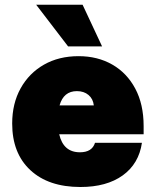

<svg xmlns="http://www.w3.org/2000/svg" viewBox="-20 -750 637 788"><path d="M128.5 -730.5H319L399 -559.5H259.5ZM30 -243Q30 -325 64.5 -387.2Q99 -449.5 160.2 -484.5Q221.5 -519.5 302.5 -519.5Q380.5 -519.5 440.8 -485Q501 -450.5 535.2 -386.2Q569.5 -322 569.5 -232.5V-199H223Q240 -125 308 -125Q358 -125 370 -164H562.5Q550 -78 483.8 -30.2Q417.5 17.5 310 17.5Q179 17.5 104.5 -51.8Q30 -121 30 -243ZM295.5 -376Q241 -376 224.5 -317.5H365Q362 -344.5 343.2 -360.2Q324.5 -376 295.5 -376Z"/></svg>

Font: Overused Grotesk Black
Style: Regular
Weight: 900
Version: Version 0.004